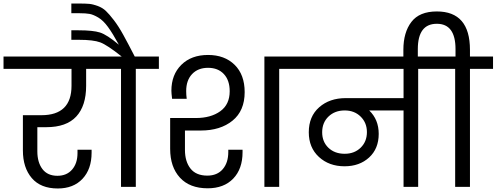

<svg xmlns="http://www.w3.org/2000/svg" viewBox="-47 -1061 2819 1090"><path d="M-27 -670V-740H562V-670H442V-574Q442 -460 386 -399.5Q330 -339 216 -339H165V-202Q165 -139 194 -101Q223 -63 279 -63Q332 -63 362.5 -98.5Q393 -134 393 -192V-211H473V-194Q473 -101 421.5 -46Q370 9 281 9Q184 9 133.5 -50Q83 -109 83 -207V-407H188Q359 -407 359 -574V-670Z M724 0H640V-670H508V-740H644Q561 -806 522 -820.5Q483 -835 401 -835H358V-889H399Q481 -889 520.5 -876.5Q560 -864 628 -807Q593 -871 566 -908Q539 -945 511 -961.5Q483 -978 462 -982Q441 -986 402 -986H358V-1041H401Q439 -1041 460 -1039Q481 -1037 508 -1027Q535 -1017 554 -999Q573 -981 599.5 -946.5Q626 -912 653 -863Q680 -814 718 -740H855V-670H724Z M1132 8Q1030 8 974.5 -52.5Q919 -113 919 -216V-391H1065Q1150 -391 1203.5 -429.5Q1257 -468 1257 -543Q1257 -605 1224 -640.5Q1191 -676 1134 -676Q1077 -676 1043.5 -640.5Q1010 -605 1010 -544Q1010 -522 1013 -500H930Q926 -532 926 -546Q926 -637 982.5 -693Q1039 -749 1134 -749Q1228 -749 1285 -693Q1342 -637 1342 -538Q1342 -432 1273 -376Q1204 -320 1093 -320H1003V-210Q1003 -144 1034.5 -104Q1066 -64 1130 -64Q1186 -64 1217.5 -100.5Q1249 -137 1249 -198V-211H1330V-197Q1330 -102 1277 -47Q1224 8 1132 8ZM1454 0V-740H1670V-670H1538V0Z M1910 -188Q1965 -188 2000.5 -222.5Q2036 -257 2036 -311Q2036 -364 2000.5 -399Q1965 -434 1910 -434Q1854 -434 1818 -399.5Q1782 -365 1782 -310Q1782 -256 1817.5 -222Q1853 -188 1910 -188ZM1616 -670V-740H2459V-670H2327V0H2244V-434H2049Q2103 -382 2103 -301Q2103 -217 2048.5 -167Q1994 -117 1909 -117Q1821 -117 1763.5 -170Q1706 -223 1706 -310Q1706 -400 1765 -452Q1824 -504 1916 -504H2244V-670Z M2243 -720V-778Q2243 -877 2288.5 -936.5Q2334 -996 2433 -996Q2621 -996 2621 -778V-740H2752V-670H2621V0H2537V-670H2405V-740H2539V-782Q2539 -926 2433 -926Q2325 -926 2325 -782V-720Z"/></svg>

Font: SVN-Poppins
Style: Regular
Weight: 400
Designer: Ninad Kale (Devanagari), Jonny Pinhorn (Latin)
Foundry: Indian Type Foundry
Version: Version 3.002 2017